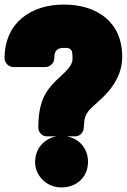

<svg xmlns="http://www.w3.org/2000/svg" viewBox="-36 -778 556 842"><path d="M244 -758C99 -758 -16 -678 -16 -522C-16 -506 -1 -484 22 -484H164C180 -484 202 -499 202 -522C202 -555 214 -568 244 -568C276 -568 282 -563 282 -523C282 -515 282 -510 279 -503C265 -465 218 -441 178 -389C143 -343 132 -286 132 -218C132 -202 146 -180 169 -180H294C313 -180 330 -196 331 -215C332 -227 333 -238 334 -249C338 -274 349 -290 368 -308C397 -335 431 -362 457 -400C479 -431 500 -474 500 -529C500 -683 388 -758 244 -758ZM350 -68C350 -136 299 -182 234 -182C170 -182 118 -135 118 -68C118 -52 121 -38 127 -24C144 14 182 44 234 44C297 44 350 1 350 -68Z"/></svg>

Font: Asimov Print
Style: E
Weight: 500
Designer: Google
Version: Version 2.000980; 2014